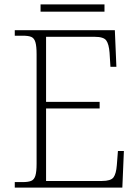

<svg xmlns="http://www.w3.org/2000/svg" viewBox="-20 -851 633 871"><path d="M47 0V-25H84Q108 -25 121.5 -30.5Q135 -36 140.5 -54Q146 -72 146 -108V-605Q146 -642 140.5 -660Q135 -678 122 -683.5Q109 -689 84 -689H47V-714H501L508 -548H481L477 -612Q474 -651 462 -667.5Q450 -684 410 -684H189V-389H432V-359H189V-30H442Q483 -30 495 -46.5Q507 -63 510 -102L515 -166H542L535 0ZM164 -798V-831H454V-798Z"/></svg>

Font: Noto Serif Hentaigana ExtraLight
Style: Regular
Weight: 200
Designer: Kazuhiro Yamada
Foundry: nipponia
Version: Version 1.000